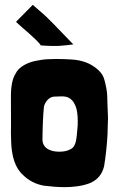

<svg xmlns="http://www.w3.org/2000/svg" viewBox="-20 -758 488 791"><path d="M245 13C281 13 317 9 349 -3C384 -17 402 -43 409 -74C416 -116 421 -165 423 -206C424 -231 424 -253 425 -272C420 -378 424 -360 418 -395C415 -412 411 -428 406 -441C395 -468 359 -492 334 -501C315 -508 294 -512 273 -513C256 -514 236 -515 215 -515C189 -515 163 -514 148 -511C132 -508 117 -506 104 -501C79 -492 55 -477 45 -456C31 -435 25 -403 25 -361C26 -231 25 -222 25 -212C25 -199 26 -186 26 -173C28 -115 42 -66 75 -37C98 -14 127 1 161 7C187 10 216 13 245 13ZM224 -133C184 -133 155 -150 155 -183C155 -213 157 -285 161 -318C165 -338 183 -360 204 -360C215 -360 225 -361 234 -361C247 -361 258 -359 267 -353C281 -344 290 -328 295 -310C300 -290 301 -265 300 -241C295 -189 296 -155 270 -143C258 -136 241 -133 224 -133ZM224 -569C239 -570 279 -574 282 -575C268 -589 212 -647 200 -660C156 -704 170 -690 115 -738L46 -668L47 -667C53 -661 90 -628 100 -620C118 -604 142 -582 148 -571C167 -569 211 -568 224 -569Z"/></svg>

Font: Londrina Solid CC
Style: CC
Weight: 400
Designer: Marcelo Magalhaes
Foundry: Tipos Pereira
Version: Version 1.003;FEAKit 1.0